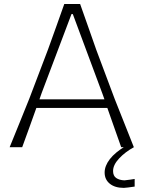

<svg xmlns="http://www.w3.org/2000/svg" viewBox="-20 -733 715 956"><path d="M28 0Q52 -58.5 77.5 -121.8Q103 -185 126 -242L219 -486.5Q243 -553 261.8 -605.5Q280.5 -658 300 -713H379Q398 -659.5 417 -605.5Q436 -551.5 459 -486L551 -240.5Q575 -180.5 599.5 -118.5Q624 -56.5 646.5 0H583.5Q566.5 -47.5 549 -97.5Q531.5 -147.5 514.5 -195.5H161Q143.5 -147 125.8 -97.2Q108 -47.5 90.5 0ZM187.5 -270Q182 -254.5 176.5 -238.5H500Q494.5 -253 490 -266.5L342.5 -663H336ZM596.5 202.5Q552.5 202.5 526.8 181.8Q501 161 501 126Q501 93 527 59.2Q553 25.5 608.5 -8V-20.5L633 -22L646.5 0Q603.5 23.5 573.2 55.8Q543 88 543 118.5Q543 142.5 558.5 153.2Q574 164 599.5 165Q631.5 161.5 650.5 158V196Q633.5 198.5 617.8 200.5Q602 202.5 596.5 202.5Z"/></svg>

Font: Commissioner Loud ExtraLight
Style: Regular
Weight: 200
Designer: Kostas Bartsokas
Foundry: Kostas Bartsokas
Version: Version 1.000; ttfautohint (v1.8.3)